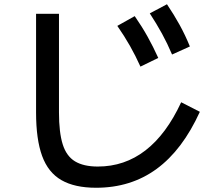

<svg xmlns="http://www.w3.org/2000/svg" viewBox="-20 -835 1040 905"><path d="M433 50Q332 50 269.5 14Q207 -22 178.5 -100Q150 -178 150 -305V-770H258V-305Q258 -211 275.5 -155Q293 -99 333.5 -74.5Q374 -50 441 -50Q567 -50 665.5 -126Q764 -202 834 -353L922 -308Q840 -128 718.5 -39Q597 50 433 50ZM642 -521Q619 -572 593 -618Q567 -664 533 -713L615 -759Q649 -710 675.5 -662.5Q702 -615 726 -562ZM791 -578Q769 -630 743.5 -676.5Q718 -723 686 -772L767 -815Q800 -766 826.5 -718Q853 -670 875 -616Z"/></svg>

Font: M PLUS 2 Thin Medium
Style: Regular
Weight: 500
Version: Version 1.001